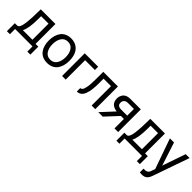

<svg xmlns="http://www.w3.org/2000/svg" viewBox="230 -1729 3137 3137"><g transform="rotate(45 1798.5 -160.5)"><path d="M192.9 -76.2H414.1V-448.2H242.2V-389.2Q242.2 -166 192.9 -76.2ZM77.1 -64Q125.5 -68.8 142.1 -192.4Q159.2 -317.9 159.2 -523.9H498V-64H562V120.1H492.2V0H89.8V120.1H20V-64Z M848.6 -540Q926.8 -540 981 -502.7Q1035.2 -465.3 1060.3 -402.8Q1085.4 -340.3 1085.4 -257.8Q1085.4 -196.3 1070.8 -145.5Q1056.2 -94.7 1027.6 -56.6Q999 -18.6 953.4 2.7Q907.7 23.9 848.6 23.9Q789.6 23.9 743.9 2.7Q698.2 -18.6 669.4 -56.6Q640.6 -94.7 626 -145.5Q611.3 -196.3 611.3 -257.8Q611.3 -319.3 626 -370.1Q640.6 -420.9 669.2 -459.2Q697.8 -497.6 743.7 -518.8Q789.6 -540 848.6 -540ZM735.6 -406.7Q696.8 -348.6 696.8 -257.8Q696.8 -167 735.6 -108.9Q774.4 -50.8 848.6 -50.8Q922.9 -50.8 961.7 -108.9Q1000.5 -167 1000.5 -257.8Q1000.5 -348.6 961.7 -406.7Q922.9 -464.8 848.6 -464.8Q774.4 -464.8 735.6 -406.7Z M1175.3 -523.9H1485.4V-448.2H1259.3V0H1175.3Z M1603 -523.9H1941.9V0H1857.9V-448.2H1686V-350.1Q1686 -323.2 1685.1 -283.2Q1684.6 -266.6 1679.7 -213.9Q1675.8 -174.8 1669.4 -145.5Q1663.1 -117.7 1650.9 -85.4Q1639.2 -54.7 1622.6 -35.2Q1605 -14.2 1581.1 -2.4Q1556.6 9.8 1524.9 9.8V-69.8Q1542.5 -69.8 1556.6 -82.5Q1571.3 -95.7 1579.1 -123Q1584.5 -141.6 1592.3 -179.7Q1597.7 -207 1600.1 -257.3Q1601.6 -286.6 1602.5 -342.8Q1603 -366.7 1603 -440.9Z M2158.7 -363.8Q2158.7 -293.9 2249.5 -293.9H2386.2V-449.2H2249.5Q2207.5 -449.2 2183.1 -427.7Q2158.7 -406.2 2158.7 -370.1ZM2067.4 -375Q2067.4 -398.9 2074.7 -422.4Q2083 -448.2 2098.1 -470.2Q2115.2 -494.6 2146.5 -508.8Q2179.7 -523.9 2222.7 -523.9H2470.7V0H2386.2V-217.8H2317.4L2114.3 0H2011.2L2216.3 -221.2Q2149.4 -227.1 2108.4 -265.1Q2067.4 -303.2 2067.4 -375Z M2723.1 -76.2H2944.3V-448.2H2772.5V-389.2Q2772.5 -166 2723.1 -76.2ZM2607.4 -64Q2655.8 -68.8 2672.4 -192.4Q2689.5 -317.9 2689.5 -523.9H3028.3V-64H3092.3V120.1H3022.5V0H2620.1V120.1H2550.3V-64Z M3187 129.9Q3235.4 133.8 3262.5 119.6Q3289.6 105.5 3301.8 69.8L3326.2 -1.5L3141.6 -524.9H3236.8L3367.7 -121.1L3506.8 -524.9H3596.7L3381.8 89.8Q3375.5 108.4 3369.9 121.8Q3364.3 135.3 3356.7 149.9Q3349.1 164.6 3340.8 174.3Q3332.5 184.1 3321.8 193.4Q3311 202.6 3297.9 207.8Q3284.7 212.9 3268.3 216.3Q3252 219.7 3231.7 219.2Q3211.4 218.8 3187 214.8Z"/></g></svg>

Font: Miedinger*
Style: Book
Weight: 400
Version: Version 001.000